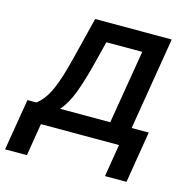

<svg xmlns="http://www.w3.org/2000/svg" viewBox="-155 -643 887 901"><g transform="rotate(15 288.0 -192.0)"><path d="M-52.2 157.7 -10.7 -92.8H33.2Q52.7 -108.4 68.4 -129.6Q84 -150.9 97.2 -180.7Q110.4 -210.4 122.6 -250Q134.8 -289.6 147.5 -340.3L197.8 -542.5H569.8L495.6 -92.8H578.6L537.6 157.7H433.1L459 0H79.6L53.7 157.7ZM147.9 -92.8H391.6L451.2 -450.7H276.9L249 -340.3Q227.5 -254.4 204.3 -192.4Q181.2 -130.4 147.9 -92.8Z"/></g></svg>

Font: Inter 16pt Medium
Style: Italic
Weight: 500
Italic angle: -9.3988°
Version: Version 4.001;git-66647c0bb